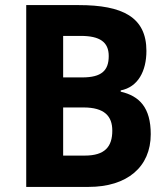

<svg xmlns="http://www.w3.org/2000/svg" viewBox="-20 -827 661 754"><path d="M289 -807H83V-93H328C479 -93 572 -171 572 -300C572 -404 528 -450 454 -467V-472C522 -485 555 -548 555 -627C555 -760 461 -807 289 -807ZM303 -523H228V-686H297C372 -686 407 -662 407 -607C407 -550 379 -523 303 -523ZM228 -405H308C390 -405 421 -371 421 -314C421 -251 392 -216 313 -216H228Z"/></svg>

Font: Noto Sans Kannada UI SemiCondensed
Style: Bold
Weight: 700
Width: 4
Designer: Jelle Bosma - Monotype Design Team
Foundry: Monotype Imaging Inc.
Version: Version 2.005